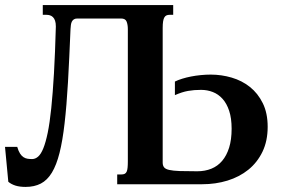

<svg xmlns="http://www.w3.org/2000/svg" viewBox="-20 -736 1138 767"><path d="M678.7 -410.2Q691.4 -416.5 708 -421.6Q724.6 -426.8 743.4 -430.4Q762.2 -434.1 782.2 -436Q802.2 -438 821.8 -438Q864.7 -438 905.5 -426Q946.3 -414.1 978.3 -388.7Q1010.3 -363.3 1029.8 -323.7Q1049.3 -284.2 1049.3 -229.5Q1049.3 -172.9 1028.6 -129.9Q1007.8 -86.9 972.2 -58.1Q936.5 -29.3 888.9 -14.6Q841.3 0 787.6 0H448.2V-39.1H464.8Q473.1 -39.1 478.3 -41.7Q483.4 -44.4 486.1 -50.5Q488.8 -56.6 489.7 -66.7Q490.7 -76.7 490.7 -91.3V-619.6Q490.7 -637.2 485.8 -649.7Q481 -662.1 463.4 -662.1H289.1Q280.3 -662.1 275.1 -658.7Q270 -655.3 267.1 -649.7Q264.2 -644 263.2 -636.2Q262.2 -628.4 261.7 -619.6Q256.8 -500 251.5 -406.7Q246.1 -313.5 238 -243.4Q230 -173.3 217.8 -125Q205.6 -76.7 187.3 -46.4Q168.9 -16.1 143.1 -2.7Q117.2 10.7 82 10.7Q58.6 10.7 41.7 5.4Q24.9 0 13.2 -9.8L0 -149.4H48.8Q53.7 -132.3 60.1 -122.6Q66.4 -112.8 74.2 -107.9Q82 -103 90.6 -101.8Q99.1 -100.6 108.4 -100.6Q121.1 -100.6 132.3 -110.4Q143.6 -120.1 153.1 -143.6Q162.6 -167 170.7 -206.1Q178.7 -245.1 184.8 -304Q190.9 -362.8 195.6 -443.4Q200.2 -523.9 203.1 -629.9Q203.1 -644 200 -653.3Q196.8 -662.6 191.4 -667.7Q186 -672.9 179.4 -674.8Q172.9 -676.8 165.5 -676.8H150.9V-715.8H671.9V-676.8H657.7Q650.4 -676.8 645.3 -674.6Q640.1 -672.4 636.7 -666.7Q633.3 -661.1 631.6 -650.9Q629.9 -640.6 629.9 -624.5V-86.4Q629.9 -74.7 635.5 -67.6Q641.1 -60.5 656.2 -57.1Q671.4 -53.7 698.2 -52.7Q725.1 -51.8 768.1 -51.8Q798.8 -51.8 824.2 -62Q849.6 -72.3 867.4 -93.3Q885.3 -114.3 895.3 -146.2Q905.3 -178.2 905.3 -221.7Q905.3 -263.7 895.5 -293.2Q885.7 -322.8 868.9 -341.3Q852.1 -359.9 830.1 -368.4Q808.1 -377 783.2 -377Q768.6 -377 756.1 -376Q743.7 -375 731.2 -372.8Q718.8 -370.6 706.1 -366.5Q693.4 -362.3 678.7 -356Z"/></svg>

Font: Arian AMU Serif
Style: Bold
Weight: 700
Designer: Ruben Hakobyan (Tarumian)
Foundry: Ruben Hakobyan (Tarumian)
Version: Version 1.002